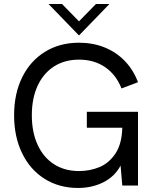

<svg xmlns="http://www.w3.org/2000/svg" viewBox="-20 -921 771 953"><path d="M50 -349Q50 -456 90.2 -537.5Q130.5 -619 203.5 -664Q276.5 -709 372 -709Q441.5 -709 499.5 -685.5Q557.5 -662 599.8 -618Q642 -574 665 -513L583 -482Q556.5 -550 502 -587.5Q447.5 -625 372 -625Q301 -625 248.2 -591.2Q195.5 -557.5 166.8 -495.2Q138 -433 138 -349Q138 -265 166.8 -202.2Q195.5 -139.5 248.2 -105.8Q301 -72 372 -72Q426 -72 473.5 -91.5Q521 -111 553 -159Q585 -207 587 -287H411V-366H665V0H587L578.5 -99Q548.5 -43.5 492.2 -15.8Q436 12 367 12Q274 12 202 -33Q130 -78 90 -160Q50 -242 50 -349ZM221 -901H288L372 -815L456 -901H523L372 -745Z"/></svg>

Font: HK Grotesk
Style: Regular
Weight: 400
Designer: Alfredo Marco Pradil
Foundry: Hanken Design Co.
Version: Version 3.001